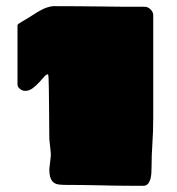

<svg xmlns="http://www.w3.org/2000/svg" viewBox="-20 -601 573 621"><path d="M475.6 -333V-220.2Q475.6 -197.3 474.9 -176.8Q474.1 -156.2 472.9 -137Q471.7 -117.7 470.9 -99.1Q470.2 -80.6 470.2 -61Q470.2 -51.3 469.5 -40.5Q468.8 -29.8 466.1 -20.8Q463.4 -11.7 458 -5.9Q452.6 0 443.4 0Q412.6 0 388.7 -0.2Q364.7 -0.5 344.7 -0.7Q324.7 -1 307.4 -1.5Q290 -2 272.7 -2.2Q255.4 -2.4 236.3 -2.7Q217.3 -2.9 194.3 -2.9Q181.2 -2.9 170.9 -4.2Q160.6 -5.4 153.8 -10.5Q147 -15.6 143.3 -25.9Q139.6 -36.1 139.6 -54.2Q139.6 -55.7 140.4 -62.3Q141.1 -68.8 142.1 -76.7Q143.1 -84.5 143.8 -91.3Q144.5 -98.1 144.5 -100.1Q144.5 -103 143.8 -110.8Q143.1 -118.7 142.1 -127.2Q141.1 -135.7 140.4 -142.3Q139.6 -148.9 139.6 -149.9Q139.2 -165 139.2 -186.8Q139.2 -208.5 138.9 -231.9Q138.7 -255.4 138.4 -278.3Q138.2 -301.3 137.9 -319.6Q137.7 -337.9 137 -349.4Q136.2 -360.8 135.3 -360.8Q129.9 -360.8 122.6 -352.5Q115.2 -344.2 106 -334Q96.7 -323.7 85.4 -315.4Q74.2 -307.1 61.5 -307.1Q51.8 -307.1 44.2 -313.7Q36.6 -320.3 36.6 -327.1V-519Q36.6 -521.5 39.8 -523.9Q43 -526.4 49.3 -530Q55.7 -533.7 65.2 -539.3Q74.7 -544.9 87.4 -553.2Q115.2 -571.3 130.1 -576.2Q145 -581.1 152.3 -581.1Q194.3 -581.1 230.5 -580.8Q266.6 -580.6 301.3 -580.1Q335.9 -579.6 371.8 -579.3Q407.7 -579.1 449.2 -579.1Q453.6 -579.1 458.5 -576.7Q463.4 -574.2 467 -570.6Q470.7 -566.9 473.1 -562.3Q475.6 -557.6 475.6 -553.2Z"/></svg>

Font: Sigmar One
Style: Regular
Weight: 400
Version: Version 1.000